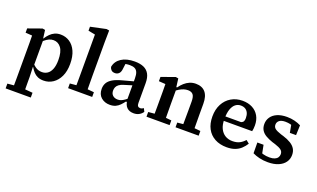

<svg xmlns="http://www.w3.org/2000/svg" viewBox="-94 -1268 3361 2037"><g transform="rotate(20 1586.5 -250.0)"><path d="M36 229V175L145 165H203L320 175V229ZM108 229Q108 192 108.5 157.5Q109 123 109 89Q109 55 109 22V-269Q109 -294 109 -314.5Q109 -335 108.5 -354.5Q108 -374 108 -394L33 -399V-447L187 -502L217 -497L229 -405L235 -401V-88L230 -84L234 28Q234 60 234 93Q234 126 234.5 159.5Q235 193 235 229ZM384 14Q346 14 318.5 2Q291 -10 270.5 -32Q250 -54 232 -85H192L197 -155Q231 -111 263.5 -88Q296 -65 337 -65Q372 -65 399.5 -83.5Q427 -102 443 -142Q459 -182 459 -244Q459 -337 426 -381.5Q393 -426 340 -426Q314 -426 290 -415Q266 -404 242.5 -384Q219 -364 195 -336L190 -406H232Q252 -437 274.5 -459.5Q297 -482 325.5 -495Q354 -508 392 -508Q448 -508 493.5 -478Q539 -448 565 -390Q591 -332 591 -249Q591 -166 563.5 -107.5Q536 -49 489 -17.5Q442 14 384 14Z M658 0V-53L767 -63H819L930 -53V0ZM730 0Q730 -36 730.5 -72Q731 -108 731 -144Q731 -180 731 -215V-632L653 -647V-692L827 -729L858 -724L856 -592V-215Q856 -180 856.5 -144Q857 -108 857 -72Q857 -36 858 0Z M1132 15Q1074 15 1034.5 -19Q995 -53 995 -116Q995 -153 1011.5 -182.5Q1028 -212 1067 -235Q1106 -258 1172 -275Q1200 -283 1227 -290Q1254 -297 1281 -304.5Q1308 -312 1335 -318V-276Q1302 -266 1268.5 -255.5Q1235 -245 1202 -235Q1168 -225 1149 -210.5Q1130 -196 1122.5 -178.5Q1115 -161 1115 -140Q1115 -105 1136.5 -85.5Q1158 -66 1194 -66Q1214 -66 1232 -73.5Q1250 -81 1270 -95Q1290 -109 1317 -131L1323 -76H1283Q1264 -51 1244 -30.5Q1224 -10 1197.5 2.5Q1171 15 1132 15ZM1401 13Q1352 13 1324 -14.5Q1296 -42 1292 -94L1289 -96V-339Q1289 -383 1278.5 -408Q1268 -433 1246.5 -443.5Q1225 -454 1192 -454Q1168 -454 1145.5 -450Q1123 -446 1099 -437L1146 -480L1135 -396Q1132 -356 1114 -338Q1096 -320 1070 -320Q1043 -320 1028.5 -333.5Q1014 -347 1009 -368Q1020 -433 1077.5 -470.5Q1135 -508 1228 -508Q1288 -508 1329 -490Q1370 -472 1391.5 -433Q1413 -394 1413 -330V-108Q1413 -84 1422 -73Q1431 -62 1448 -62Q1459 -62 1468.5 -66Q1478 -70 1486 -76L1504 -40Q1488 -16 1462 -1.5Q1436 13 1401 13Z M1543 0V-53L1651 -63H1703L1804 -53V0ZM1613 0Q1613 -30 1613.5 -67Q1614 -104 1614 -143Q1614 -182 1614 -215V-269Q1614 -294 1614 -314.5Q1614 -335 1613.5 -354.5Q1613 -374 1613 -394L1538 -399V-447L1691 -502L1721 -497L1735 -389L1740 -388V-215Q1740 -182 1740.5 -143Q1741 -104 1741 -67Q1741 -30 1742 0ZM1871 0V-53L1974 -63H2026L2132 -53V0ZM1936 0Q1937 -30 1937 -67Q1937 -104 1937.5 -142.5Q1938 -181 1938 -215V-315Q1938 -370 1919.5 -392.5Q1901 -415 1861 -415Q1838 -415 1814.5 -407.5Q1791 -400 1767 -385.5Q1743 -371 1718 -350L1714 -403H1742Q1764 -434 1790.5 -457.5Q1817 -481 1848.5 -494.5Q1880 -508 1917 -508Q1988 -508 2025.5 -464.5Q2063 -421 2063 -334V-215Q2063 -181 2063.5 -142.5Q2064 -104 2064 -67Q2064 -30 2065 0Z M2451 14Q2374 14 2317 -17Q2260 -48 2229.5 -105Q2199 -162 2199 -242Q2199 -322 2230.5 -382Q2262 -442 2318 -475Q2374 -508 2445 -508Q2509 -508 2556.5 -483Q2604 -458 2630 -412.5Q2656 -367 2656 -305Q2656 -285 2654 -268.5Q2652 -252 2649 -239H2276V-289H2506Q2526 -297 2532.5 -310.5Q2539 -324 2539 -346Q2539 -381 2527.5 -405Q2516 -429 2495 -441.5Q2474 -454 2444 -454Q2411 -454 2385 -434Q2359 -414 2343.5 -371Q2328 -328 2328 -257Q2328 -195 2348.5 -153Q2369 -111 2404.5 -89.5Q2440 -68 2486 -68Q2535 -68 2567.5 -85Q2600 -102 2625 -131L2661 -102Q2640 -68 2611.5 -41.5Q2583 -15 2544 -0.5Q2505 14 2451 14Z M2916 14Q2864 14 2820.5 3.5Q2777 -7 2743 -24L2742 -145H2812L2836 -23L2787 -22V-72Q2813 -58 2845 -49Q2877 -40 2916 -40Q2951 -40 2973.5 -49.5Q2996 -59 3007 -75.5Q3018 -92 3018 -113Q3018 -142 2996.5 -159.5Q2975 -177 2925 -193L2889 -204Q2845 -219 2812 -238.5Q2779 -258 2761.5 -286.5Q2744 -315 2744 -355Q2744 -399 2768 -434Q2792 -469 2837.5 -488.5Q2883 -508 2947 -508Q2992 -508 3032 -498Q3072 -488 3105 -471L3101 -359H3031L3010 -473H3053V-427Q3029 -441 3003.5 -447.5Q2978 -454 2947 -454Q2902 -454 2879.5 -436Q2857 -418 2857 -389Q2857 -362 2877 -345.5Q2897 -329 2949 -312L2979 -303Q3030 -287 3064.5 -265.5Q3099 -244 3116.5 -215Q3134 -186 3134 -146Q3134 -99 3108 -63Q3082 -27 3033.5 -6.5Q2985 14 2916 14Z"/></g></svg>

Font: Source Serif 4 SemiBold
Style: Regular
Weight: 600
Designer: Frank Grießhammer
Foundry: Adobe Systems Incorporated
Version: Version 4.004;hotconv 1.0.116;makeotfexe 2.5.65601